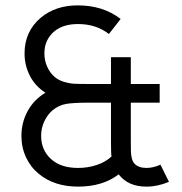

<svg xmlns="http://www.w3.org/2000/svg" viewBox="-20 -692 682 718"><path d="M312 -308.1Q255.9 -308.1 228 -303.5Q200.2 -298.8 176.8 -279.8Q157.2 -263.2 145.5 -237.8Q133.8 -212.4 133.8 -184.1Q133.8 -130.9 170.9 -97.2Q207 -64 272 -64Q309.1 -64 342.3 -75.2Q375.5 -86.4 397 -106.9Q395 -116.2 395 -163.1V-308.1ZM312 -377.9H395V-478H469.2V-377.9H577.1V-308.1H469.2V-164.1Q469.2 -133.3 469.7 -122.3Q470.2 -111.3 473.1 -99.4Q476.1 -87.4 482.9 -80.1Q497.6 -64 527.8 -64Q553.2 -64 580.1 -76.2L611.8 -12.2Q570.3 5.9 527.8 5.9Q459 5.9 423.8 -40Q363.8 5.9 272 5.9Q182.6 5.9 125 -42Q95.2 -65.9 77.6 -103Q60.1 -140.1 60.1 -184.1Q60.1 -233.4 83.3 -276.4Q106.4 -319.3 149.9 -345.2Q111.3 -370.1 91.6 -408.9Q71.8 -447.8 71.8 -492.2Q71.8 -574.7 132.8 -626Q188 -671.9 271 -671.9Q365.2 -671.9 431.2 -621.1L387.2 -564.9Q339.4 -602.1 272 -602.1Q217.3 -602.1 185.1 -576.2Q146 -544.9 146 -492.2Q146 -465.8 156.5 -442.4Q167 -418.9 185.1 -403.8Q199.7 -391.6 219.5 -385.7Q239.3 -379.9 256.6 -378.9Q273.9 -377.9 312 -377.9Z"/></svg>

Font: Gidolinya
Style: Regular
Weight: 400
Version: Version 1.0.3